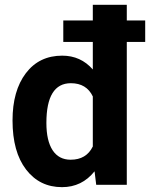

<svg xmlns="http://www.w3.org/2000/svg" viewBox="-20 -770 625 800"><path d="M585 -595.2H508.3V0H380.9L374 -56.2Q321.3 9.8 238.3 9.8Q145 9.8 88.6 -63.7Q32.2 -137.2 32.2 -268.1Q32.2 -391.6 87.6 -464.8Q143.1 -538.1 239.3 -538.1Q316.4 -538.1 366.7 -480.5V-595.2H243.7V-684.6H366.7V-750H508.3V-684.6H585ZM173.3 -257.8Q173.3 -183.6 199.2 -144Q225.1 -104.5 274.4 -104.5Q339.8 -104.5 366.7 -159.7V-368.2Q340.3 -423.3 275.4 -423.3Q173.3 -423.3 173.3 -257.8Z"/></svg>

Font: Robotiche
Style: Bold
Weight: 700
Designer: Google
Version: Version 2.001150; 2014